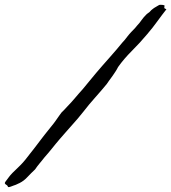

<svg xmlns="http://www.w3.org/2000/svg" viewBox="-110 -762 709 795"><path d="M571.3 -727.5 579.1 -723.6Q569.8 -711.9 560.5 -699.5Q551.3 -687 541.5 -673.8Q532.2 -660.6 521.7 -647.5Q511.2 -634.3 500 -621.1Q470.7 -585.9 436.5 -551.8Q402.8 -518.1 378.9 -484.4Q376.5 -479.5 373.8 -474.9Q371.1 -470.2 368.2 -465.8L356.4 -448.2Q344.2 -432.1 340.8 -426.8Q336.4 -419.4 332 -414.1Q320.8 -400.4 308.8 -386.5Q296.9 -372.6 284.2 -358.4Q271.5 -344.2 259.5 -329.8Q247.6 -315.4 236.3 -300.8Q212.9 -271 187.5 -243.2Q174.8 -229 162.4 -214.8Q149.9 -200.7 137.7 -186.5Q129.4 -176.8 121.3 -167Q113.3 -157.2 105.5 -147.5Q97.7 -137.7 89.8 -128.4Q82 -119.1 74.2 -110.4Q68.8 -103.5 63.7 -97.2Q58.6 -90.8 53.2 -84.5Q43.5 -72.8 35.2 -60.5Q27.3 -53.2 19.5 -45.4Q11.7 -37.6 3.9 -29.3Q-10.7 -13.2 -29.3 -3.9Q-31.7 -2.9 -34.4 -1.7Q-37.1 -0.5 -40 1Q-43 2.4 -46.1 3.7Q-49.3 4.9 -52.7 5.9Q-57.6 7.8 -65.4 10.7Q-73.2 13.7 -76.2 12.7Q-79.6 5.4 -82 4.4Q-84 3.4 -85.9 2Q-90.8 -1.5 -89.8 -5.4Q-89.4 -7.8 -80.1 -19.5Q-78.1 -22 -76.4 -24.4Q-74.7 -26.9 -73.2 -28.8Q-70.3 -33.2 -67.4 -36.1Q-59.1 -45.9 -46.9 -57.1Q-41.5 -62.5 -36.1 -67.6Q-30.8 -72.8 -25.4 -78.1Q-14.6 -88.9 -4.4 -101.6Q5.9 -114.3 14.6 -126Q22.5 -135.7 30 -145.5Q37.6 -155.3 44.9 -165Q52.2 -174.8 60.3 -185.3Q68.4 -195.8 77.1 -207L112.3 -251Q116.2 -256.3 120.4 -262Q124.5 -267.6 128.4 -273.4Q132.3 -279.3 136.5 -284.9Q140.6 -290.5 144.5 -295.9Q155.8 -306.6 168 -320.3Q176.3 -328.6 184.6 -337.9Q192.9 -347.2 201.2 -356.9Q209.5 -366.7 217.3 -375.7Q225.1 -384.8 232.4 -392.6L259.8 -425.8Q266.6 -434.1 273.7 -442.6Q280.8 -451.2 288.1 -460Q301.3 -475.6 315.2 -491.5Q329.1 -507.3 343.8 -523.9Q358.4 -540.5 372.1 -556.4Q385.7 -572.3 398.4 -587.9Q405.3 -594.7 412.6 -604.5Q416 -608.9 419.2 -613Q422.4 -617.2 425.8 -621.1Q429.7 -625.5 433.8 -629.9Q438 -634.3 441.9 -638.2Q451.2 -647.5 457 -655.3Q468.3 -667 476.1 -678.7Q483.4 -689.5 497.1 -703.1Q498 -704.1 502 -707Q503.4 -708 505.1 -709.2Q506.8 -710.4 508.8 -711.9L516.1 -719.7Q520 -723.6 523.4 -725.6Q525.4 -727.5 528.8 -729.5L537.1 -734.4Q544.4 -738.8 546.9 -740.2Q549.3 -742.2 554.7 -742.2Q557.6 -742.2 563 -741.7Q568.4 -741.2 570.3 -740.2Q572.3 -738.3 570.8 -734.9Q569.3 -731 571.3 -727.5Z"/></svg>

Font: Fasthand
Style: Regular
Weight: 400
Designer: Danh Hong
Version: Version 8.002; ttfautohint (v1.8.3)